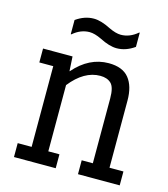

<svg xmlns="http://www.w3.org/2000/svg" viewBox="-101 -742 722 823"><g transform="rotate(15 259.5 -331.0)"><path d="M37 -61.7H98.8V-419.8H37V-481.5H167.9L171.6 -417.3H172.8Q239.5 -493.8 325.9 -493.8Q387.7 -493.8 416 -458.6Q444.4 -423.5 444.4 -359.3V-61.7H506.2V0H321V-61.7H370.4V-349.4Q370.4 -398.8 353.1 -415.4Q335.8 -432.1 304.9 -432.1Q233.3 -432.1 172.8 -355.6V-61.7H222.2V0H37ZM135.8 -571.6V-634.6Q174.1 -661.7 214.8 -661.7Q246.9 -661.7 290.1 -639.5Q321 -624.7 343.2 -624.7Q382.7 -624.7 417.3 -654.3H419.8V-591.4Q381.5 -564.2 340.7 -564.2Q308.6 -564.2 265.4 -586.4Q234.6 -601.2 212.3 -601.2Q172.8 -601.2 138.3 -571.6Z"/></g></svg>

Font: Slabo 27px
Style: Regular
Weight: 400
Version: Version 1.02 Build 003a